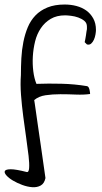

<svg xmlns="http://www.w3.org/2000/svg" viewBox="-72 -630 443 832"><path d="M18.6 -304.7Q18.6 -340.8 20.5 -377.4Q22.5 -414.1 29.3 -448.2Q36.1 -482.4 48.3 -511.7Q60.5 -541 81.5 -563Q102.5 -585 133.8 -597.7Q165 -610.4 208 -610.4Q235.4 -610.4 259.3 -604Q283.2 -597.7 301.8 -584.5Q320.3 -571.3 332 -550.3Q343.8 -529.3 343.8 -500Q343.8 -493.2 341.8 -481Q339.8 -468.8 335 -458Q330.1 -447.3 322.8 -440.9Q315.4 -434.6 304.7 -437.5L299.8 -442.4Q295.9 -446.3 294.9 -447.3Q295.9 -451.2 297.4 -459Q298.8 -466.8 300.3 -475.6Q301.8 -484.4 302.7 -492.7Q303.7 -501 304.7 -503.9V-514.6Q304.7 -530.3 293.5 -539.6Q282.2 -548.8 267.1 -554.2Q252 -559.6 235.8 -561.5Q219.7 -563.5 210 -563.5Q173.8 -563.5 147.9 -548.3Q122.1 -533.2 105 -507.8Q87.9 -482.4 80.1 -450.7Q72.3 -418.9 70.3 -385.7Q68.4 -352.5 72.3 -321.3Q76.2 -290 85.9 -266.6Q137.7 -268.6 194.8 -267.1Q252 -265.6 304.7 -256.8Q309.6 -255.9 312 -251.5Q314.5 -247.1 315.9 -241.2Q317.4 -235.4 317.9 -230Q318.4 -224.6 318.4 -222.7Q291 -218.8 257.3 -220.2Q223.6 -221.7 189.5 -221.7Q155.3 -221.7 125.5 -217.3Q95.7 -212.9 76.2 -196.3Q76.2 -195.3 76.7 -193.4Q77.1 -191.4 78.6 -181.6Q80.1 -171.9 83 -150.9Q85.9 -129.9 91.3 -92.8Q96.7 -55.7 105 1.5Q113.3 58.6 125 141.6Q120.1 165 104.5 173.8Q88.9 182.6 67.9 181.2Q46.9 179.7 24.4 171.4Q2 163.1 -16.1 152.3Q-34.2 141.6 -44.4 129.9Q-54.7 118.2 -50.8 110.8Q-46.9 103.5 -24.9 103.5Q-2.9 103.5 43 115.2Q52.7 118.2 54.2 98.6Q55.7 79.1 51.8 45.4Q47.9 11.7 41.5 -32.7Q35.2 -77.1 28.8 -125Q22.5 -172.9 19 -219.2Q15.6 -265.6 18.6 -304.7Z"/></svg>

Font: Swanky and Moo Moo
Style: Regular
Weight: 400
Designer: Kimberly Geswein
Foundry: Kimberly Geswein
Version: Version 1.002 2001